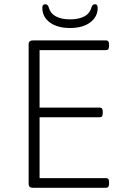

<svg xmlns="http://www.w3.org/2000/svg" viewBox="-20 -892 586 912"><path d="M136 0Q116 0 116 -18V-682Q116 -700 136 -700H484Q498 -700 498 -682V-672Q498 -654 484 -654H168V-381H454Q468 -381 468 -363V-353Q468 -335 454 -335H168V-46H484Q498 -46 498 -28V-18Q498 0 484 0ZM313 -759Q252 -759 216.5 -785.5Q181 -812 181 -855Q181 -872 195 -872Q207 -872 212 -856Q220 -827 246.5 -813.5Q273 -800 313 -800Q353 -800 379.5 -813.5Q406 -827 414 -856Q419 -872 431 -872Q444 -872 444 -855Q444 -812 408.5 -785.5Q373 -759 313 -759Z"/></svg>

Font: Asap ExtraLight
Style: Regular
Weight: 200
Designer: Pablo Cosgaya
Foundry: Omnibus-Type
Version: Version 3.001; ttfautohint (v1.8.4.7-5d5b)